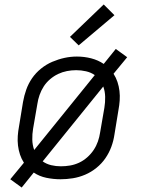

<svg xmlns="http://www.w3.org/2000/svg" viewBox="-20 -794 640 859"><path d="M77 45 26 8 87 -66Q76 -83 69.5 -102.5Q63 -122 60.5 -143Q58 -164 59.5 -185.5Q61 -207 65 -228L83 -338Q88 -366 97.5 -393Q107 -420 123.5 -444Q140 -468 163.5 -487Q187 -506 214 -517.5Q241 -529 268.5 -535Q296 -541 324 -541Q357 -541 388 -533Q419 -525 444 -508L498 -575L549 -538L488 -464Q499 -447 505.5 -427.5Q512 -408 514.5 -387Q517 -366 515.5 -344.5Q514 -323 510 -302L492 -192Q488 -164 478 -137Q468 -110 451.5 -86Q435 -62 411.5 -43Q388 -24 361 -12.5Q334 -1 306 3.5Q278 8 251 8Q219 8 187.5 1.5Q156 -5 131 -22ZM133 -123 404 -458Q387 -470 365 -475Q343 -480 321 -480Q300 -480 279.5 -476Q259 -472 240 -463Q221 -454 204 -439.5Q187 -425 175.5 -407Q164 -389 157 -369Q150 -349 147 -328L128 -218Q124 -194 124.5 -169.5Q125 -145 133 -123ZM252 -50Q273 -50 293.5 -53.5Q314 -57 333.5 -66Q353 -75 370 -90Q387 -105 399 -123Q411 -141 418 -161Q425 -181 428 -202L447 -312Q451 -336 450.5 -360.5Q450 -385 442 -407L171 -72Q188 -60 209 -55Q230 -50 252 -50ZM332 -591 293 -629 444 -774 492 -726Z"/></svg>

Font: Iosevka Curly Light Extended
Style: Italic
Weight: 300
Width: 7
Italic angle: -9°
Monospace: yes
Designer: Belleve Invis
Foundry: Belleve Invis
Version: Version 11.1.0; ttfautohint (v1.8.3)